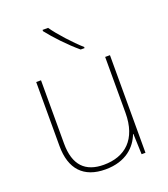

<svg xmlns="http://www.w3.org/2000/svg" viewBox="-141 -866 855 976"><g transform="rotate(-20 286.5 -378.0)"><path d="M233 -766H203V-759C238 -714 298 -650 351 -606H372V-612C327 -652 262 -723 233 -766ZM481 -528H455V-226C455 -82 377 -15 262 -15C163 -15 108 -68 108 -186V-528H82V-182C82 -57 144 10 262 10C374 10 431 -50 454 -111H456L460 0H481Z"/></g></svg>

Font: Noto Sans Arabic UI Th
Style: Regular
Weight: 100
Designer: Monotype Design Team, Nadine Chahine and Nizar Qandah
Foundry: Monotype Imaging Inc.
Version: Version 2.010